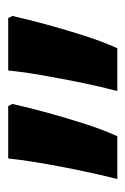

<svg xmlns="http://www.w3.org/2000/svg" viewBox="64 -708 315 484"><g transform="rotate(-90 222.0 -465.5)"><path d="M13.2 -327.8Q21.5 -359.8 29.2 -395.8Q37 -431.8 44 -468.1Q51 -504.5 56.5 -539Q62 -573.5 65 -602.8H197.2L202.5 -592.2Q194.2 -555 181.2 -507.2Q168.2 -459.5 153 -411.9Q137.8 -364.2 121 -327.8ZM235 -327.8Q246.5 -371 256.4 -419.8Q266.2 -468.5 274.6 -516.1Q283 -563.8 286.8 -602.8H419L424.2 -592.2Q416 -555 403 -507.2Q390 -459.5 374.8 -411.9Q359.5 -364.2 342.8 -327.8Z"/></g></svg>

Font: Noto Sans Hebrew Light
Style: Regular
Weight: 100
Version: Version 3.000